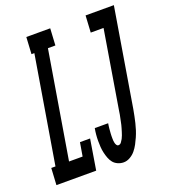

<svg xmlns="http://www.w3.org/2000/svg" viewBox="-170 -835 839 944"><g transform="rotate(-20 250.0 -363.5)"><path d="M-34 0 -29 -88H-7L86 -647H71L76 -735H201L196 -647H157L64 -88H135L147 -159H200L174 0ZM316 8Q300 8 285.5 1.5Q271 -5 262 -16Q253 -27 247.5 -41.5Q242 -56 238.5 -71.5Q235 -87 234 -102.5Q233 -118 233 -134Q233 -150 234.5 -166.5Q236 -183 239 -199H309Q308 -192 307 -185.5Q306 -179 305.5 -172.5Q305 -166 304.5 -159.5Q304 -153 303.5 -147Q303 -141 303 -134.5Q303 -128 303 -121.5Q303 -115 303.5 -109Q304 -103 305.5 -97Q307 -91 310.5 -85.5Q314 -80 320 -80Q329 -80 335 -88Q341 -96 345 -103.5Q349 -111 352 -119.5Q355 -128 357.5 -136Q360 -144 362.5 -152.5Q365 -161 367 -169Q369 -177 370.5 -185.5Q372 -194 374 -202.5Q376 -211 377.5 -219.5Q379 -228 380 -236L448 -647H381L386 -735H534L449 -222Q446 -205 442.5 -188Q439 -171 435 -154Q431 -137 425.5 -120Q420 -103 413 -87Q406 -71 397.5 -55Q389 -39 377.5 -25Q366 -11 349.5 -1.5Q333 8 316 8Z"/></g></svg>

Font: Iosevka Slab Semibold
Style: Italic
Weight: 600
Italic angle: -9°
Monospace: yes
Designer: Belleve Invis
Foundry: Belleve Invis
Version: Version 11.1.1; ttfautohint (v1.8.3)